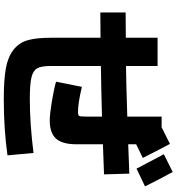

<svg xmlns="http://www.w3.org/2000/svg" viewBox="22 -912 955 1040"><g transform="rotate(90 500.0 -392.5)"><path d="M185 -768H338V-597Q431 -598 612 -604V-790H670L760 -835Q801 -758 836 -688L762 -652V-609L921 -615L925 -478Q817 -474 762 -472V-329Q762 -251 731 -217.5Q700 -184 633 -184Q599 -184 532.5 -195Q466 -206 423 -218L451 -358Q540 -337 587 -337Q604 -337 608 -343Q612 -349 612 -379V-467Q476 -463 338 -461V-190Q338 -138 350.5 -116Q363 -94 399 -85Q435 -76 518 -76Q649 -76 809 -96L822 45Q680 65 518 65Q414 65 352 54Q290 43 251 13Q212 -17 198.5 -64Q185 -111 185 -190V-459Q162 -459 116.5 -458.5Q71 -458 48 -458V-595Q71 -595 116.5 -595.5Q162 -596 185 -596ZM990 -700 894 -654Q840 -758 816 -802L912 -850Q958 -766 990 -700Z"/></g></svg>

Font: Mplus 1p ExtraBold
Style: Regular
Weight: 800
Version: Version 1.061